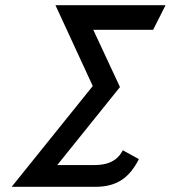

<svg xmlns="http://www.w3.org/2000/svg" viewBox="-20 -721 659 741"><path d="M344 -84H201L443 -385L340 -606H571L619 -701H194L338 -389L25 0H349Q408 0 448 -25.5Q488 -51 516 -107L454 -141Q443 -120 427 -107.5Q411 -95 390.5 -89.5Q370 -84 344 -84Z"/></svg>

Font: Advent Pro SemiBold
Style: Italic
Weight: 600
Italic angle: -12°
Version: Version 3.000